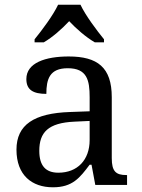

<svg xmlns="http://www.w3.org/2000/svg" viewBox="-20 -786 603 816"><path d="M127 -606H166C204 -628 244 -664 274 -696C304 -664 345 -628 383 -606H422V-619C391 -657 343 -721 322 -766H227C206 -721 158 -657 127 -619ZM205 10C288 10 319 -30 361 -86H369L385 0H520V-42H517C472 -42 455 -58 455 -114V-373C455 -500 394 -546 272 -546C173 -546 92 -519 92 -450C92 -404 121 -387 177 -387C177 -450 191 -496 268 -496C350 -496 361 -445 361 -373V-313L278 -310C125 -305 50 -256 50 -150C50 -41 116 10 205 10ZM228 -52C173 -52 147 -83 147 -145C147 -223 184 -264 297 -269L361 -272V-191C361 -106 309 -52 228 -52Z"/></svg>

Font: Noto Serif Thai
Style: Regular
Weight: 400
Designer: Monotype Design Team
Foundry: Monotype Imaging Inc.
Version: Version 1.901